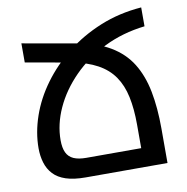

<svg xmlns="http://www.w3.org/2000/svg" viewBox="-81 -802 859 881"><g transform="rotate(-10 349.0 -362.0)"><path d="M634 -636Q530 -624 444 -581.5Q358 -539 295 -475Q232 -411 198 -336.5Q164 -262 164 -188Q164 -152 174.5 -130Q185 -108 207.5 -98Q230 -88 266 -88H522V-198Q522 -271 510 -327.5Q498 -384 470 -424.5Q442 -465 394.5 -491Q347 -517 278 -530L64 -568V-657L312 -613Q406 -597 467.5 -560.5Q529 -524 564 -467.5Q599 -411 614 -334.5Q629 -258 629 -161V0H248Q193 0 156.5 -12Q120 -24 98.5 -47Q77 -70 67.5 -101.5Q58 -133 58 -169Q58 -242 84 -317.5Q110 -393 160.5 -462Q211 -531 281.5 -587Q352 -643 441 -679.5Q530 -716 634 -724Z"/></g></svg>

Font: Noto Sans Armenian Medium
Style: Regular
Weight: 500
Designer: Monotype Design Team
Foundry: Monotype Imaging Inc.
Version: Version 2.007